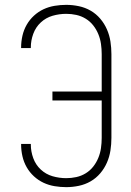

<svg xmlns="http://www.w3.org/2000/svg" viewBox="-20 -763 540 791"><path d="M253 8Q229 8 205 4Q181 0 159.5 -10Q138 -20 120 -36.5Q102 -53 90 -74Q78 -95 72.5 -119Q67 -143 67 -167V-170H107V-167Q107 -139 117 -111.5Q127 -84 148 -64.5Q169 -45 196.5 -37Q224 -29 253 -29Q274 -29 294.5 -33.5Q315 -38 333 -49Q351 -60 364 -76.5Q377 -93 385 -112.5Q393 -132 396 -153Q399 -174 399 -195V-349H196V-386H399V-540Q399 -561 396 -582Q393 -603 385 -622.5Q377 -642 364 -658.5Q351 -675 333 -686Q315 -697 294.5 -701.5Q274 -706 253 -706Q224 -706 196.5 -698Q169 -690 148 -670.5Q127 -651 117 -623.5Q107 -596 107 -568V-565H67V-568Q67 -592 72.5 -616Q78 -640 90 -661Q102 -682 120 -698.5Q138 -715 159.5 -725Q181 -735 205 -739Q229 -743 253 -743Q279 -743 305 -737.5Q331 -732 353.5 -719Q376 -706 393 -686Q410 -666 420.5 -642Q431 -618 435 -592Q439 -566 439 -540V-195Q439 -169 435 -143Q431 -117 420.5 -93Q410 -69 393 -49Q376 -29 353.5 -16Q331 -3 305 2.5Q279 8 253 8Z"/></svg>

Font: Iosevka Term Curly Extralight
Style: Regular
Weight: 200
Designer: Belleve Invis
Foundry: Belleve Invis
Version: Version 32.3.0